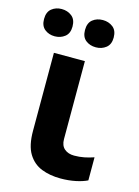

<svg xmlns="http://www.w3.org/2000/svg" viewBox="-123 -817 646 892"><g transform="rotate(15 200.0 -371.0)"><path d="M227 -546V-171Q227 -140 245 -124.5Q263 -109 292 -109Q317 -109 340 -113.5Q363 -118 386 -126V-15Q364 -4 330.5 3Q297 10 258 10Q207 10 166.5 -6Q126 -22 102 -61Q78 -100 78 -171V-546ZM-7 -686Q-7 -720 13 -736Q33 -752 61 -752Q89 -752 109.5 -736Q130 -720 130 -686Q130 -653 109.5 -637Q89 -621 61 -621Q33 -621 13 -637Q-7 -653 -7 -686ZM190 -686Q190 -720 210 -736Q230 -752 259 -752Q287 -752 307.5 -736Q328 -720 328 -686Q328 -653 307.5 -637Q287 -621 259 -621Q230 -621 210 -637Q190 -653 190 -686Z"/></g></svg>

Font: Noto Sans
Style: Bold
Weight: 700
Designer: Monotype Design Team
Foundry: Monotype Imaging Inc.
Version: Version 2.000;GOOG;noto-source:20170915:90ef993387c0; ttfaut